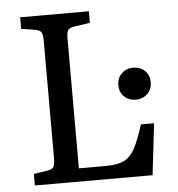

<svg xmlns="http://www.w3.org/2000/svg" viewBox="-51 -748 739 796"><g transform="rotate(-5 318.5 -350.0)"><path d="M62 0V-48L120 -57Q139 -60 145 -70Q151 -80 151 -108V-596Q151 -621 144.5 -630.5Q138 -640 118 -643L62 -652V-700H348V-652L282 -642Q263 -639 256.5 -630.5Q250 -622 250 -596V-55H363Q409 -55 436.5 -67.5Q464 -80 483 -114.5Q502 -149 522 -214H577L552 0ZM510 -318Q481 -318 462 -336.5Q443 -355 443 -384Q443 -413 462 -432Q481 -451 510 -451Q540 -451 559 -432.5Q578 -414 578 -385Q578 -356 559 -337Q540 -318 510 -318Z"/></g></svg>

Font: Literata 12pt
Style: Regular
Weight: 400
Designer: Latin by Veronika Burian and Jose Scaglione. Greek by Irene Vlachou. Cyrillic by Vera Evstafieva.
Foundry: TypeTogether
Version: Version 3.002